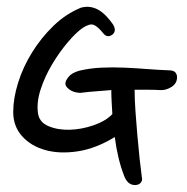

<svg xmlns="http://www.w3.org/2000/svg" viewBox="-20 -656 539 552"><path d="M211 -389Q206 -389 198.5 -390.5Q191 -392 184.5 -395.5Q178 -399 173 -404.5Q168 -410 168 -416Q168 -424 177.5 -435.5Q187 -447 209 -453Q239 -460 272 -461.5Q305 -463 338 -461.5Q371 -460 403 -457.5Q435 -455 463 -454Q479 -454 484 -448Q489 -442 489 -434Q489 -416 473 -406Q457 -396 441 -397Q424 -398 405.5 -398Q387 -398 367 -398Q367 -370 369.5 -335.5Q372 -301 375 -266Q378 -231 381.5 -199Q385 -167 388 -145Q390 -137 384.5 -130.5Q379 -124 368 -124Q347 -124 337 -150Q318 -199 310 -262Q256 -229 204 -221Q152 -213 110.5 -224.5Q69 -236 43.5 -264.5Q18 -293 18 -334Q18 -373 32 -418Q46 -463 72 -505Q98 -547 133.5 -581.5Q169 -616 213 -634Q228 -638 241.5 -635.5Q255 -633 266.5 -625.5Q278 -618 287.5 -607.5Q297 -597 304 -587Q309 -580 310 -572Q311 -564 304 -557Q289 -546 278 -559Q261 -580 249.5 -584.5Q238 -589 218 -576Q198 -562 174 -533.5Q150 -505 129.5 -470.5Q109 -436 97 -399.5Q85 -363 89 -332Q92 -305 119 -293.5Q146 -282 180.5 -283Q215 -284 249.5 -296Q284 -308 303 -328Q302 -345 301 -362.5Q300 -380 300 -397Q278 -395 256 -393.5Q234 -392 211 -389Z"/></svg>

Font: Nanum Pen
Style: Regular
Weight: 400
Designer: Doo-yul Kwak; Hyunghwan Choi; Nicolas Noh;
Foundry: NHN Corporation
Version: Version 1.10